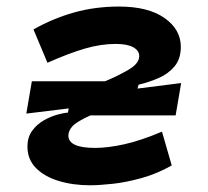

<svg xmlns="http://www.w3.org/2000/svg" viewBox="-20 -547 626 577"><path d="M250.5 9.8Q199.2 9.8 156.5 -3.2Q113.8 -16.1 88.1 -42Q62.5 -67.9 62.5 -106.4Q62.5 -134.8 76.7 -154.1Q90.8 -173.3 111.3 -185.1Q131.8 -196.8 152.1 -202.4Q172.4 -208 184.1 -208.5L186.5 -221.2L59.1 -205.6L75.7 -302.7H295.4Q334.5 -318.8 366.5 -337.6Q398.4 -356.4 398.4 -378.4Q398.4 -395 380.4 -405Q362.3 -415 327.6 -415Q283.2 -415 235.4 -401.1Q187.5 -387.2 122.6 -358.4L80.6 -458.5Q138.2 -491.2 201.9 -509.3Q265.6 -527.3 337.9 -527.3Q425.3 -527.3 474.4 -492.9Q523.4 -458.5 523.4 -406.2Q523.4 -370.1 504.6 -347.7Q485.8 -325.2 456.8 -312.5Q427.7 -299.8 396.5 -292.5L393.1 -280.8L524.4 -297.4L507.8 -200.2H251.5Q209 -180.7 197.3 -167.2Q185.5 -153.8 185.5 -139.6Q185.5 -102.5 265.6 -102.5Q304.2 -102.5 353.8 -113.5Q403.3 -124.5 466.8 -151.4L496.1 -49.8Q452.1 -24.9 405.8 -12Q359.4 1 318.6 5.4Q277.8 9.8 250.5 9.8Z"/></svg>

Font: CaskaydiaCove NFP SemiBold
Style: Italic
Weight: 600
Italic angle: -10°
Designer: Aaron Bell
Foundry: Saja Typeworks
Version: Version 2111.001; VTT 6.35;Nerd Fonts 3.1.1